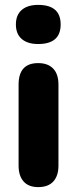

<svg xmlns="http://www.w3.org/2000/svg" viewBox="-20 -757 313 785"><path d="M136 8Q97 8 76.5 -15Q56 -38 56 -80V-411Q56 -499 136 -499Q176 -499 197.5 -476.5Q219 -454 219 -411V-80Q219 -38 198 -15Q177 8 136 8ZM136 -577Q93 -577 69 -597.5Q45 -618 45 -657Q45 -696 69 -716.5Q93 -737 136 -737Q228 -737 228 -657Q228 -577 136 -577Z"/></svg>

Font: Chiron GoRound TC EB
Style: Regular
Weight: 700
Designer: Ryoko NISHIZUKA 西塚涼子 (kana, bopomofo & ideographs); Paul D. Hunt (Latin, Greek & Cyrillic); Sandoll Communications 산돌커뮤니
Foundry: Adobe
Version: Version 1.000;hotconv 1.1.1;makeotfexe 2.6.0